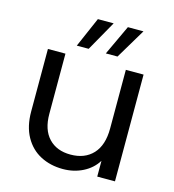

<svg xmlns="http://www.w3.org/2000/svg" viewBox="-112 -849 865 952"><g transform="rotate(15 320.0 -373.5)"><path d="M563 -548V0H472V-81Q446 -39 399.5 -15.5Q353 8 297 8Q233 8 182 -18.5Q131 -45 101.5 -98Q72 -151 72 -227V-548H162V-239Q162 -158 203 -114.5Q244 -71 315 -71Q388 -71 430 -116Q472 -161 472 -247V-548ZM267 -601H206L273 -755H354ZM415 -601H355L427 -755H507Z"/></g></svg>

Font: Fz Poppins
Style: Regular
Weight: 400
Designer: Ninad Kale (Devanagari), Jonny Pinhorn (Latin)
Foundry: Indian Type Foundry
Version: Vit hóa bi Vntype.Com & FontZin.Com